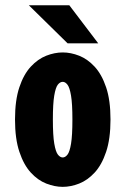

<svg xmlns="http://www.w3.org/2000/svg" viewBox="-20 -716 490 747"><path d="M224.1 11Q193 11 160.1 -1.8Q127.3 -14.6 99.9 -44.5Q72.5 -74.3 55.5 -125Q38.4 -175.7 38.4 -251Q38.4 -326.3 55.3 -376.5Q72.1 -426.8 99.7 -456.6Q127.3 -486.4 159.9 -499.2Q192.6 -512 224.1 -512Q255.4 -512 288 -499.2Q320.6 -486.4 348.2 -456.6Q375.8 -426.8 392.8 -376.5Q409.9 -326.3 409.9 -251Q409.9 -175.7 392.8 -125Q375.8 -74.3 348.2 -44.5Q320.6 -14.6 288 -1.8Q255.4 11 224.1 11ZM224.1 -103.4Q233.9 -103.4 242.5 -114.3Q251.1 -125.1 256.4 -156.9Q261.7 -188.6 261.7 -251Q261.7 -312.4 256.4 -343.9Q251.1 -375.4 242.5 -386.5Q233.9 -397.6 224.1 -397.6Q213.6 -397.6 204.9 -386.5Q196.3 -375.4 191 -343.9Q185.7 -312.4 185.7 -251Q185.7 -188.6 191.2 -156.9Q196.7 -125.1 205.4 -114.3Q214 -103.4 224.1 -103.4ZM362.1 -547.5H242.9L92.1 -695.6H249.6Z"/></svg>

Font: League Mono Thin Condensed
Style: Regular
Weight: 100
Width: 1
Designer: Tyler Finck
Foundry: The League of Moveable Type / Tyler Finck
Version: Version 2.300;RELEASE